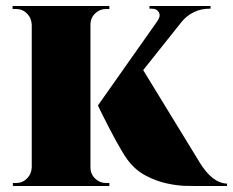

<svg xmlns="http://www.w3.org/2000/svg" viewBox="-20 -621 778 641"><path d="M447 -405 647 -78Q668 -44 690.5 -26.5Q713 -9 738 -8V0H635Q626 0 599.5 -0.5Q573 -1 537.5 -8.5Q502 -16 466 -35Q430 -54 404 -90Q396 -101 386 -118Q376 -135 365 -155Q354 -175 344 -194.5Q334 -214 325.5 -231Q317 -248 312 -258Q307 -268 307 -269ZM623 -594 372 -279 307 -269 536 -594ZM683 -601V-592H679Q651 -592 627.5 -580.5Q604 -569 588 -550L506 -552Q517 -567 510.5 -579.5Q504 -592 487 -592H479V-601H679ZM282 -601V0H86V-601ZM88 -62V0H23V-10Q23 -10 27 -10Q31 -10 33 -10Q55 -10 70 -25Q85 -40 86 -62ZM279 -62H282Q282 -40 297.5 -25Q313 -10 335 -10Q337 -10 341 -10Q345 -10 345 -10V0H279ZM279 -538V-601H345V-591Q344 -591 340.5 -591Q337 -591 335 -591Q313 -591 297.5 -576Q282 -561 282 -538ZM88 -538H86Q85 -561 70 -576Q55 -591 33 -591Q32 -591 28 -591Q24 -591 22 -591V-601H88Z"/></svg>

Font: Cinzel Black
Style: Regular
Weight: 900
Designer: Natanael Gama
Version: Version 2.000